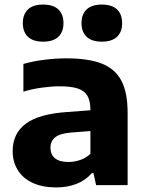

<svg xmlns="http://www.w3.org/2000/svg" viewBox="-20 -811 639 841"><path d="M539 -317.5V0H401L389.5 -52.5H382Q355 -21 315 -5.5Q275 10 226.5 10Q166 10 123 -10Q80 -30 57.8 -66Q35.5 -102 35.5 -149Q35.5 -227 93.8 -269.8Q152 -312.5 276.5 -320.5L376 -328V-330Q376 -369 362.8 -391.5Q349.5 -414 320.2 -423.5Q291 -433 241 -433Q205.5 -433 162.5 -427Q119.5 -421 82.5 -409.5V-531Q124.5 -543 174.5 -549.2Q224.5 -555.5 269.5 -555.5Q366 -555.5 424.5 -533Q483 -510.5 511 -458.8Q539 -407 539 -317.5ZM376 -137V-237L292 -230.5Q243.5 -226.5 222.2 -210Q201 -193.5 201 -163.5Q201 -134 220.8 -117.8Q240.5 -101.5 279 -101.5Q305.5 -101.5 330.8 -110Q356 -118.5 376 -137ZM80 -709.5Q80 -748.5 102.5 -769.8Q125 -791 169 -791Q213 -791 235.5 -769.8Q258 -748.5 258 -709.5Q258 -671 235.5 -649.8Q213 -628.5 169 -628.5Q125 -628.5 102.5 -649.8Q80 -671 80 -709.5ZM337 -709.5Q337 -748.5 359.5 -769.8Q382 -791 426 -791Q470 -791 492.5 -769.8Q515 -748.5 515 -709.5Q515 -671 492.5 -649.8Q470 -628.5 426 -628.5Q382 -628.5 359.5 -649.8Q337 -671 337 -709.5Z"/></svg>

Font: Encode Sans Semi Expanded
Style: Bold
Weight: 700
Width: 6
Designer: Multiple Designers
Foundry: Impallari Type
Version: Version 2.000